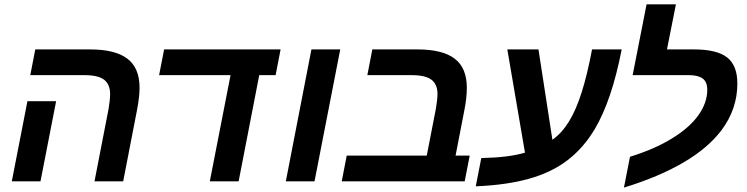

<svg xmlns="http://www.w3.org/2000/svg" viewBox="-20 -833 3430 882"><path d="M609.9 -330.1 545.9 0H414.1L479 -334Q485.8 -376 485.8 -400.9Q485.8 -445.3 458.5 -466.6Q431.2 -487.8 368.2 -487.8H119.1L142.1 -606H393.1Q509.8 -606 565.4 -563.2Q621.1 -520.5 621.1 -430.2Q621.1 -389.2 609.9 -330.1ZM237.8 -368.2 166 0H34.2L106 -368.2Z M1170.9 -487.8 1076.2 0H943.8L1039.1 -487.8H710.9L733.9 -606H1269L1246.1 -487.8Z M1543 -606 1424.8 0H1293L1410.6 -606Z M2137.7 -118.2 2114.7 0H1549.8L1572.8 -118.2H1940.4L1982.4 -334Q1989.7 -377.4 1989.7 -400.9Q1989.7 -445.3 1962.2 -466.6Q1934.6 -487.8 1871.6 -487.8H1667.5L1690.4 -606H1896.5Q2013.7 -606 2069.1 -563.2Q2124.5 -520.5 2124.5 -430.2Q2124.5 -384.3 2113.8 -330.1L2072.8 -118.2Z M2712.9 -241.2Q2661.1 -153.8 2587.6 -97.4Q2514.2 -41 2410.6 -12Q2307.1 17.1 2165.5 22.9L2190.9 -106.9Q2317.9 -109.4 2391.6 -131.8L2310.5 -606H2453.6L2517.6 -190.9Q2561 -221.7 2593.5 -274.4Q2626 -327.1 2651.9 -408.4Q2677.7 -489.7 2699.7 -606H2835.9Q2790.5 -372.6 2712.9 -241.2Z M3229 -420.9Q3229 -456.5 3208 -472.2Q3187 -487.8 3145 -487.8H2886.2L2950.2 -813H3085L3043.9 -606H3168Q3272.9 -606 3320.1 -569.3Q3367.2 -532.7 3367.2 -449.2Q3367.2 -332 3294.4 -234.9Q3232.9 -153.3 3120.6 -87.2Q3008.3 -21 2846.2 28.8L2874 -112.8Q2987.3 -147.9 3066.4 -196.8Q3146 -245.1 3187.5 -302.7Q3229 -360.4 3229 -420.9Z"/></svg>

Font: Arimo
Style: Italic
Weight: 400
Italic angle: -12°
Designer: Steve Matteson
Foundry: Monotype Imaging Inc.
Version: Version 1.33